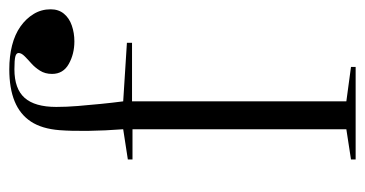

<svg xmlns="http://www.w3.org/2000/svg" viewBox="-206 -579 785 413"><g transform="rotate(-90 186.5 -372.5)"><path d="M50 0V-10L115 -20V-480H50V-490L115 -500Q112 -539 111.5 -575Q111 -611 113 -637Q116 -675 131.5 -698.5Q147 -722 175 -733.5Q203 -745 244 -745Q272 -745 295.5 -739Q319 -733 336 -721Q353 -709 363 -692.5Q373 -676 373 -656Q373 -639 363.5 -627.5Q354 -616 338 -610.5Q322 -605 304 -605Q277 -605 255.5 -617Q234 -629 234 -653Q234 -668 241 -679Q248 -690 256.5 -697.5Q265 -705 272 -712Q279 -719 279 -725Q279 -730 271.5 -732Q264 -734 244 -734Q202 -734 182.5 -712Q163 -690 163 -644Q163 -622 165 -597.5Q167 -573 169.5 -548Q172 -523 175 -500L301 -492V-481H175V-20L249 -10V0Z"/></g></svg>

Font: Kalnia Thin Light
Style: Regular
Weight: 300
Version: Version 1.105